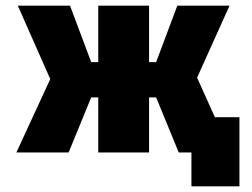

<svg xmlns="http://www.w3.org/2000/svg" viewBox="-20 -540 891 680"><path d="M328 -520H508V-320H533L608 -520H793L678 -265L741 -125H828V120H658V0H613L533 -195H508V0H328V-195H303L223 0H38L158 -260L43 -520H228L303 -320H328Z"/></svg>

Font: M PLUS 1p Black
Style: Regular
Weight: 900
Version: Version 1.061